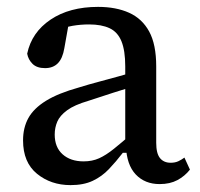

<svg xmlns="http://www.w3.org/2000/svg" viewBox="-20 -524 581 558"><path d="M185 14Q128 14 87.5 -19Q47 -52 47 -116Q47 -153 62.5 -181Q78 -209 113.5 -231Q149 -253 210 -270Q239 -279 267.5 -286.5Q296 -294 324.5 -302Q353 -310 381 -318V-277Q345 -266 309 -254.5Q273 -243 237 -231Q196 -219 175 -203.5Q154 -188 146.5 -170.5Q139 -153 139 -133Q139 -96 162 -75.5Q185 -55 223 -55Q248 -55 268 -64Q288 -73 311 -91.5Q334 -110 365 -137L372 -80H337Q317 -54 296.5 -32.5Q276 -11 249.5 1.5Q223 14 185 14ZM444 11Q401 11 374.5 -17Q348 -45 346 -100L344 -102V-331Q344 -377 333 -404Q322 -431 298.5 -442Q275 -453 239 -453Q214 -453 191 -449Q168 -445 143 -434L183 -474L167 -384Q162 -354 148 -340Q134 -326 111 -326Q87 -326 74.5 -338.5Q62 -351 59 -368Q72 -430 127 -467Q182 -504 265 -504Q317 -504 355 -487Q393 -470 413.5 -432.5Q434 -395 434 -331V-109Q434 -78 445 -64.5Q456 -51 476 -51Q489 -51 498.5 -55.5Q508 -60 516 -66L532 -31Q517 -12 495.5 -0.5Q474 11 444 11Z"/></svg>

Font: myMathFont
Style: Regular
Weight: 400
Designer: Ross Mills, John Hudson & Paul Hanslow, Tiro Typeworks Ltd; with prior portions MicroPress Inc., and Coen Hoffman. Math 
Foundry: Tiro Typeworks Ltd
Version: Version 2.13 b171